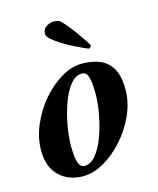

<svg xmlns="http://www.w3.org/2000/svg" viewBox="-100 -704 643 781"><g transform="rotate(-15 222.0 -313.5)"><path d="M312 -489Q307 -490 289.5 -498Q272 -506 249 -517.5Q226 -529 204 -543Q182 -557 167.5 -570Q153 -583 153 -593Q153 -613 168.5 -623Q184 -633 197 -633Q220 -633 227 -626Q238 -616 253.5 -597Q269 -578 284 -557Q299 -536 309.5 -520Q320 -504 321 -500Q320 -496 317 -493.5Q314 -491 312 -489ZM267 -438Q308 -438 340.5 -425Q373 -412 392 -380Q411 -348 411 -290Q411 -237 387.5 -184.5Q364 -132 326 -89Q288 -46 243 -20Q198 6 154 6Q93 6 54 -31.5Q15 -69 15 -139Q15 -192 37.5 -245Q60 -298 97 -341.5Q134 -385 178.5 -411.5Q223 -438 267 -438ZM256 -399Q229 -399 207 -371.5Q185 -344 169.5 -301Q154 -258 145.5 -210Q137 -162 137 -122Q137 -111 138.5 -89.5Q140 -68 147 -50.5Q154 -33 170 -33Q197 -33 219 -60.5Q241 -88 256.5 -131Q272 -174 280.5 -220.5Q289 -267 289 -305Q289 -321 287.5 -343Q286 -365 279.5 -382Q273 -399 256 -399Z"/></g></svg>

Font: Amiri
Style: Bold Italic
Weight: 700
Italic angle: 10°
Designer: Khaled Hosny
Version: Version 0.113